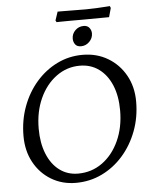

<svg xmlns="http://www.w3.org/2000/svg" viewBox="-60 -937 784 998"><g transform="rotate(-5 332.5 -438.0)"><path d="M296 12Q224 12 167 -22.5Q110 -57 77.5 -117Q45 -177 45 -254Q45 -336 71.5 -407.5Q98 -479 145 -533Q192 -587 254 -617.5Q316 -648 387 -648Q461 -648 519 -613.5Q577 -579 610.5 -519Q644 -459 644 -382Q644 -300 617 -228.5Q590 -157 542.5 -103Q495 -49 432 -18.5Q369 12 296 12ZM311 -35Q382 -35 437.5 -75Q493 -115 525 -185Q557 -255 557 -343Q557 -419 533.5 -475Q510 -531 467.5 -562Q425 -593 368 -593Q300 -593 245 -552.5Q190 -512 158.5 -442.5Q127 -373 127 -285Q127 -210 150 -153.5Q173 -97 214.5 -66Q256 -35 311 -35ZM384 -693Q363 -693 353.5 -706Q344 -719 344 -736Q344 -761 362 -779Q380 -797 406 -797Q426 -797 436 -784Q446 -771 446 -755Q446 -730 427.5 -711.5Q409 -693 384 -693ZM555 -878 542 -831 406 -830Q378 -830 345.5 -830Q313 -830 290.5 -829.5Q268 -829 268 -829L263 -838L278 -883Q278 -883 303 -883Q328 -883 363 -882.5Q398 -882 426 -882Q450 -882 479.5 -883.5Q509 -885 530 -886.5Q551 -888 551 -888Z"/></g></svg>

Font: Alegreya
Style: Italic
Weight: 400
Italic angle: -7°
Designer: Juan Pablo del Peral
Foundry: Huerta Tipografica
Version: Version 2.009